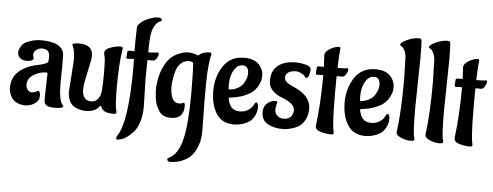

<svg xmlns="http://www.w3.org/2000/svg" viewBox="-60 -862 3463 1348"><g transform="rotate(5 1672.0 -188.5)"><path d="M364 -300 362 -172Q362 -39 391 -12Q395 -8 395 -3Q395 12 330.5 12Q266 12 262 -26Q261 -35 261 -63L265 -223Q265 -230 257 -230Q209 -230 167 -203Q125 -176 125 -134Q125 -112 137 -97Q149 -82 166.5 -82Q184 -82 195.5 -89Q207 -96 209 -97Q226 -95 226 -61.5Q226 -28 195 -7.5Q164 13 130 13Q96 13 71.5 1Q47 -11 36 -26Q25 -41 18 -60Q11 -83 11 -100Q11 -170 55 -212Q99 -254 168 -272Q259 -290 263 -305Q266 -316 266 -342Q266 -395 212 -395Q189 -395 171 -380.5Q153 -366 153 -344L159 -320Q157 -303 123 -300L112 -299Q82 -299 64.5 -314Q47 -329 47 -354Q47 -370 57.5 -389.5Q68 -409 84 -421Q100 -433 133.5 -442.5Q167 -452 198 -452Q229 -452 246 -450Q263 -448 292.5 -440.5Q322 -433 341.5 -412Q361 -391 362.5 -367.5Q364 -344 364 -300Z M776 -445Q758 -337 758 -170Q758 -47 768 -8L772 5Q772 18 750 18Q673 18 662 -25Q661 -30 657.5 -30Q654 -30 651 -26Q620 15 555 15Q519 15 480 -3Q456 -14 441 -41.5Q426 -69 426 -109L441 -328Q441 -397 427 -426Q422 -437 422 -440Q422 -446 427 -448Q443 -453 468 -453Q565 -453 565 -373Q565 -348 544.5 -259Q524 -170 524 -132.5Q524 -95 540.5 -75Q557 -55 586.5 -55Q616 -55 633 -76Q650 -97 653 -118L656 -139Q660 -174 660 -262Q660 -350 654.5 -373.5Q649 -397 649 -403Q649 -428 689 -442.5Q729 -457 761 -457Q776 -457 776 -445Z M954 -250 959 -50Q959 13 942.5 61.5Q926 110 902 134Q853 185 816 192L799 196Q784 196 784 187L789 172Q862 71 862 -324Q862 -360 861 -378Q840 -378 819 -375H818Q807 -375 807 -386L810 -424Q811 -433 824 -433H860V-500L862 -595Q862 -602 864.5 -610.5Q867 -619 886 -636.5Q905 -654 942 -668.5Q979 -683 1005.5 -683Q1032 -683 1032 -667Q1032 -661 1023 -657Q994 -648 975.5 -605.5Q957 -563 957 -461V-433Q1008 -435 1024 -438Q1031 -438 1031 -426Q1031 -414 1020.5 -396.5Q1010 -379 994.5 -378.5Q979 -378 956 -379Q954 -303 954 -250Z M1306 -442Q1310 -442 1312 -444Q1338 -470 1388 -470Q1400 -470 1400 -459Q1400 -458 1398 -450Q1396 -442 1393 -426.5Q1390 -411 1388 -389Q1381 -332 1380.5 -263Q1380 -194 1380 -125L1383 85Q1383 186 1331 253Q1310 280 1267.5 300Q1225 320 1168 320Q1155 312 1155 304Q1155 296 1166 291Q1229 262 1256 153.5Q1283 45 1283 -176L1281 -316L1278 -384Q1278 -393 1250 -397Q1214 -397 1189.5 -373.5Q1165 -350 1156 -312Q1140 -251 1140 -206.5Q1140 -162 1154.5 -128Q1169 -94 1205 -94Q1215 -94 1223.5 -98Q1232 -102 1235 -102Q1245 -102 1245 -82Q1245 -62 1242 -49.5Q1239 -37 1230 -22Q1210 11 1152 11Q1094 11 1069 -31Q1043 -74 1039 -108Q1033 -159 1033 -175Q1033 -191 1033.5 -200.5Q1034 -210 1038.5 -238.5Q1043 -267 1050.5 -292.5Q1058 -318 1074 -349.5Q1090 -381 1112 -403.5Q1134 -426 1170 -441.5Q1206 -457 1239 -457Q1272 -457 1306 -442Z M1540 -254 1541 -229Q1541 -223 1549 -223Q1581 -226 1605 -239.5Q1629 -253 1641 -270Q1665 -307 1667 -334L1668 -346Q1668 -400 1625 -400Q1593 -400 1573 -372Q1540 -328 1540 -254ZM1758 -121Q1758 -83 1742.5 -54.5Q1727 -26 1707.5 -12.5Q1688 1 1662 9Q1629 19 1599 19Q1515 19 1475 -44Q1435 -107 1435 -204.5Q1435 -302 1484.5 -378Q1534 -454 1633 -454Q1723 -454 1755 -391Q1768 -367 1768 -345.5Q1768 -324 1766 -311.5Q1764 -299 1752 -274Q1740 -249 1720 -229Q1700 -209 1657 -191Q1614 -173 1556 -167Q1548 -167 1548 -160Q1548 -151 1554.5 -133.5Q1561 -116 1569 -104Q1591 -76 1634 -76Q1677 -76 1707 -104Q1723 -119 1733 -141Q1737 -149 1743.5 -149Q1750 -149 1754 -138Q1758 -127 1758 -121Z M2117 -137Q2117 -94 2100.5 -62Q2084 -30 2063 -15Q2042 0 2013 9Q1975 21 1944 21Q1879 21 1836 -4.5Q1793 -30 1793 -86Q1793 -119 1811 -140Q1839 -171 1878 -171Q1890 -171 1890 -160Q1890 -159 1885.5 -144.5Q1881 -130 1881 -108Q1881 -86 1898.5 -69Q1916 -52 1941 -52Q1966 -52 1981 -60.5Q1996 -69 2002 -82Q2011 -100 2011 -116Q2011 -145 1982 -166Q1953 -187 1918 -199Q1883 -211 1854 -239Q1825 -267 1825 -309Q1825 -381 1870.5 -417Q1916 -453 1994 -453Q2028 -453 2065.5 -443.5Q2103 -434 2103 -411.5Q2103 -389 2095.5 -370Q2088 -351 2077 -351Q2071 -351 2069 -355.5Q2067 -360 2062 -366Q2057 -372 2038 -381.5Q2019 -391 2005.5 -391Q1992 -391 1987.5 -390.5Q1983 -390 1972 -387.5Q1961 -385 1952 -380Q1929 -367 1929 -342Q1929 -326 1936 -318.5Q1943 -311 1947 -307Q1951 -303 1961 -297.5Q1971 -292 1975 -290Q1979 -288 1993 -281.5Q2007 -275 2011 -273Q2117 -223 2117 -137Z M2142 -390 2145 -430Q2146 -439 2159 -439H2194L2190 -519V-523Q2190 -546 2225 -567Q2260 -588 2289 -588Q2298 -588 2298 -580V-579Q2294 -552 2290 -440Q2334 -440 2346 -442Q2358 -444 2359 -444Q2366 -444 2366 -432Q2366 -420 2355 -401.5Q2344 -383 2331 -382H2289Q2288 -348 2288 -267.5Q2288 -187 2289.5 -135Q2291 -83 2293 -56.5Q2295 -30 2297.5 -14Q2300 2 2301.5 9Q2303 16 2303 18Q2303 28 2290 29Q2251 29 2212.5 18Q2174 7 2174 -20Q2195 -188 2195 -381Q2168 -381 2154 -379H2153Q2144 -379 2142 -390Z M2466 -254 2467 -229Q2467 -223 2475 -223Q2507 -226 2531 -239.5Q2555 -253 2567 -270Q2591 -307 2593 -334L2594 -346Q2594 -400 2551 -400Q2519 -400 2499 -372Q2466 -328 2466 -254ZM2684 -121Q2684 -83 2668.5 -54.5Q2653 -26 2633.5 -12.5Q2614 1 2588 9Q2555 19 2525 19Q2441 19 2401 -44Q2361 -107 2361 -204.5Q2361 -302 2410.5 -378Q2460 -454 2559 -454Q2649 -454 2681 -391Q2694 -367 2694 -345.5Q2694 -324 2692 -311.5Q2690 -299 2678 -274Q2666 -249 2646 -229Q2626 -209 2583 -191Q2540 -173 2482 -167Q2474 -167 2474 -160Q2474 -151 2480.5 -133.5Q2487 -116 2495 -104Q2517 -76 2560 -76Q2603 -76 2633 -104Q2649 -119 2659 -141Q2663 -149 2669.5 -149Q2676 -149 2680 -138Q2684 -127 2684 -121Z M2864 -572 2858 -205Q2858 -33 2869 1Q2872 7 2872 13Q2872 25 2843 25Q2814 25 2778.5 10.5Q2743 -4 2743 -27Q2763 -167 2763 -401L2759 -554Q2757 -582 2747.5 -602Q2738 -622 2729 -628L2721 -633Q2714 -637 2714 -642Q2714 -656 2757.5 -676.5Q2801 -697 2842 -697Q2858 -697 2860 -686Q2864 -660 2864 -572Z M3067 -572 3061 -205Q3061 -33 3072 1Q3075 7 3075 13Q3075 25 3046 25Q3017 25 2981.5 10.5Q2946 -4 2946 -27Q2966 -167 2966 -401L2962 -554Q2960 -582 2950.5 -602Q2941 -622 2932 -628L2924 -633Q2917 -637 2917 -642Q2917 -656 2960.5 -676.5Q3004 -697 3045 -697Q3061 -697 3063 -686Q3067 -660 3067 -572Z M3120 -390 3123 -430Q3124 -439 3137 -439H3172L3168 -519V-523Q3168 -546 3203 -567Q3238 -588 3267 -588Q3276 -588 3276 -580V-579Q3272 -552 3268 -440Q3312 -440 3324 -442Q3336 -444 3337 -444Q3344 -444 3344 -432Q3344 -420 3333 -401.5Q3322 -383 3309 -382H3267Q3266 -348 3266 -267.5Q3266 -187 3267.5 -135Q3269 -83 3271 -56.5Q3273 -30 3275.5 -14Q3278 2 3279.5 9Q3281 16 3281 18Q3281 28 3268 29Q3229 29 3190.5 18Q3152 7 3152 -20Q3173 -188 3173 -381Q3146 -381 3132 -379H3131Q3122 -379 3120 -390Z"/></g></svg>

Font: Aladin
Style: Regular
Weight: 400
Designer: Angel Koziupa and Alejandro Paul
Foundry: Angel Koziupa and Alejandro Paul
Version: Version 1.000